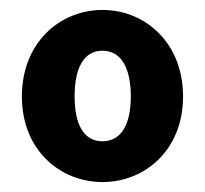

<svg xmlns="http://www.w3.org/2000/svg" viewBox="-20 -733 413 386"><path d="M186 -367C271 -367 348 -431 348 -539C348 -648 271 -713 186 -713C101 -713 24 -648 24 -539C24 -431 101 -367 186 -367ZM186 -449C147 -449 130 -485 130 -539C130 -594 147 -631 186 -631C225 -631 243 -594 243 -539C243 -485 225 -449 186 -449Z"/></svg>

Font: Giro Sans Regular
Style: Bold
Weight: 700
Designer: Paul D. Hunt
Foundry: Adobe Systems Incorporated
Version: Version 1.000;PS 1.0;hotconv 1.0.88;makeotf.lib2.5.647800